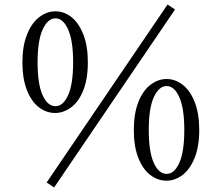

<svg xmlns="http://www.w3.org/2000/svg" viewBox="-20 -785 978 848"><path d="M753 -743 219 43 186 21 720 -765ZM79 -510Q79 -582 99.5 -633Q120 -684 153.5 -709.5Q187 -735 225 -735Q263 -735 295.5 -709.5Q328 -684 348 -633Q368 -582 368 -510Q368 -437 348 -386.5Q328 -336 294.5 -311Q261 -286 223 -286Q185 -286 152 -311Q119 -336 99 -386.5Q79 -437 79 -510ZM303 -510Q303 -605 281 -654.5Q259 -704 225 -704Q191 -704 168.5 -655Q146 -606 146 -510Q146 -414 168 -365Q190 -316 225 -316Q259 -316 281 -365Q303 -414 303 -510ZM571 -211Q571 -283 591 -334Q611 -385 644.5 -410.5Q678 -436 716 -436Q754 -436 787 -410.5Q820 -385 840 -334Q860 -283 860 -211Q860 -138 839.5 -87.5Q819 -37 786 -12Q753 13 715 13Q677 13 644 -12Q611 -37 591 -87.5Q571 -138 571 -211ZM794 -211Q794 -306 772 -355.5Q750 -405 716 -405Q682 -405 659.5 -356Q637 -307 637 -211Q637 -115 659 -66Q681 -17 716 -17Q750 -17 772 -66Q794 -115 794 -211Z"/></svg>

Font: Shippori Mincho
Style: Regular
Weight: 400
Designer: FONTDASU
Foundry: FONTDASU / Google Inc. / but / Adobe
Version: Version 3.110; ttfautohint (v1.8.3)